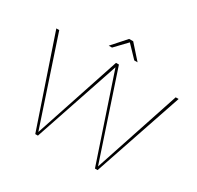

<svg xmlns="http://www.w3.org/2000/svg" viewBox="-183 -1101 1352 1315"><g transform="rotate(30 493.5 -443.0)"><path d="M954 -699H977L740 0H719L494 -671L268 0H247L10 -699H33L258 -23L482 -699H505L730 -23ZM608 -776H582L494 -868L406 -776H380L478 -886H510Z"/></g></svg>

Font: Gontserrat Thin
Style: Regular
Weight: 250
Designer: Julieta Ulanovsky
Foundry: Julieta Ulanovsky
Version: Version 6.001